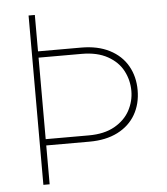

<svg xmlns="http://www.w3.org/2000/svg" viewBox="-52 -757 698 803"><g transform="rotate(-5 297.5 -355.5)"><path d="M524.9 -360.4Q524.9 -302.7 499.3 -258.1Q473.6 -213.4 424.1 -188.2Q374.5 -163.1 305.2 -163.1H124V0H97.7V-710.9H124V-558.1H305.2Q374.5 -558.1 424.1 -532.7Q473.6 -507.3 499.3 -462.4Q524.9 -417.5 524.9 -360.4ZM498.5 -359.4Q498.5 -404.3 478 -443.6Q457.5 -482.9 413.8 -507.3Q370.1 -531.7 305.2 -531.7H124V-189.5H305.2Q370.1 -189.5 413.6 -214.1Q457 -238.8 477.8 -277.6Q498.5 -316.4 498.5 -359.4Z"/></g></svg>

Font: Heebo Thin
Style: Regular
Weight: 250
Designer: Oded Ezer
Foundry: Meir Sadan
Version: Version 2.001; ttfautohint (v1.5.14-ce02) -l 8 -r 50 -G 200 